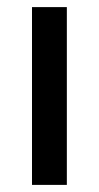

<svg xmlns="http://www.w3.org/2000/svg" viewBox="-20 -520 278 540"><path d="M70 0V-500H168V0Z"/></svg>

Font: Envelope Sans Variable
Style: Regular
Weight: 500
Designer: Andreas Rasmussen / Norman Anderson
Foundry: mail.de GmbH
Version: Version 1.150